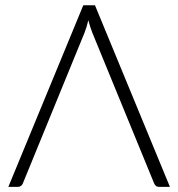

<svg xmlns="http://www.w3.org/2000/svg" viewBox="-20 -728 695 748"><path d="M642 0H599Q592 0 587.5 -3.8Q583 -7.5 580.5 -13.5L339.5 -601Q335.5 -611.5 331.5 -623.8Q327.5 -636 324 -649Q318 -622.5 309.5 -601L69 -13.5Q67 -8 62 -4Q57 0 50 0H12.5L304.5 -707.5H350Z"/></svg>

Font: Lato Light
Style: Regular
Weight: 300
Designer: Lukasz Dziedzic
Foundry: tyPoland Lukasz Dziedzic
Version: Version 2.007; 2014-02-27